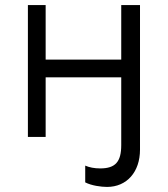

<svg xmlns="http://www.w3.org/2000/svg" viewBox="-20 -540 662 757"><path d="M458 32C458 98 435 124 375 124C352 124 332 120 316 113V179C341 192 379 197 402 197C480 197 532 138 532 50V-520H458V-305H160V-520H90V0H160V-235H458Z"/></svg>

Font: Fixel Display Regular
Style: Regular
Weight: 400
Designer: AlfaBravo + MacPaw
Foundry: Kyrylo Tkachov, Marchela Mozhyna, Serhii Makarenko, Maria Weinstein, Zakhar Kryvoshyya
Version: Version 1.211